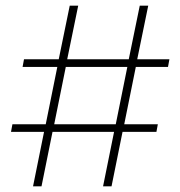

<svg xmlns="http://www.w3.org/2000/svg" viewBox="-20 -660 639 680"><path d="M345 0 384 -193H166L127 0H97L136 -193H19L24 -220H142L183 -423H60L65 -450H188L227 -640H257L218 -450H436L475 -640H505L466 -450H580L575 -423H461L420 -220H539L534 -193H414L375 0ZM390 -220 431 -423H213L172 -220Z"/></svg>

Font: Roundo ExtraLight
Style: Regular
Weight: 250
Designer: Namrata Goyal (Gurmukhi), Shiva Nallaperumal (Latin)
Foundry: Indian Type Foundry
Version: Version 1.000;PS 1.0;hotconv 1.0.88;makeotf.lib2.5.647800